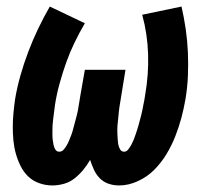

<svg xmlns="http://www.w3.org/2000/svg" viewBox="-20 -558 640 586"><path d="M140 8Q119 8 99.5 1Q80 -6 66 -19.5Q52 -33 43 -51Q34 -69 28.5 -88.5Q23 -108 21 -128.5Q19 -149 19 -170Q19 -191 21 -212.5Q23 -234 26 -255Q32 -291 42.5 -328Q53 -365 66.5 -400.5Q80 -436 96.5 -470.5Q113 -505 132 -538L239 -487Q222 -458 207.5 -428Q193 -398 182 -367Q171 -336 162 -303.5Q153 -271 148 -239Q147 -231 146 -223.5Q145 -216 144 -208Q143 -200 142 -192Q141 -184 140.5 -176.5Q140 -169 140 -161Q140 -153 140 -145.5Q140 -138 141 -130.5Q142 -123 143.5 -115.5Q145 -108 149 -101.5Q153 -95 161 -95Q169 -95 174.5 -101.5Q180 -108 184 -115Q188 -122 191 -129.5Q194 -137 197 -144.5Q200 -152 202 -159.5Q204 -167 206 -174.5Q208 -182 210 -189.5Q212 -197 214 -204.5Q216 -212 217.5 -219.5Q219 -227 220 -234.5Q221 -242 222.5 -249.5Q224 -257 225 -265L239 -345H363L350 -265Q349 -257 347.5 -249.5Q346 -242 345 -234.5Q344 -227 343 -219.5Q342 -212 341.5 -204.5Q341 -197 340 -189.5Q339 -182 338.5 -174.5Q338 -167 338 -159.5Q338 -152 338.5 -144.5Q339 -137 339.5 -129.5Q340 -122 341.5 -115Q343 -108 347 -101.5Q351 -95 359 -95Q366 -95 371.5 -102Q377 -109 381 -116.5Q385 -124 388 -131.5Q391 -139 393.5 -146.5Q396 -154 398.5 -161.5Q401 -169 403 -176.5Q405 -184 407 -191.5Q409 -199 411 -206.5Q413 -214 414.5 -222Q416 -230 417.5 -237.5Q419 -245 420.5 -252.5Q422 -260 423 -268Q434 -331 432 -393Q430 -455 414 -513L534 -538Q542 -503 547 -468Q552 -433 553.5 -397.5Q555 -362 553.5 -326.5Q552 -291 546 -255Q541 -226 533.5 -198Q526 -170 515 -142Q504 -114 488 -87.5Q472 -61 450.5 -39.5Q429 -18 400.5 -5Q372 8 344 8Q326 8 310.5 2.5Q295 -3 284 -14.5Q273 -26 266.5 -40.5Q260 -55 255 -70Q246 -54 234 -39.5Q222 -25 207.5 -13.5Q193 -2 175 3Q157 8 140 8Z"/></svg>

Font: Iosevka Slab XBdEx
Style: Italic
Weight: 800
Width: 7
Italic angle: -9°
Monospace: yes
Designer: Belleve Invis
Foundry: Belleve Invis
Version: Version 11.1.1; ttfautohint (v1.8.3)